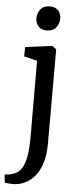

<svg xmlns="http://www.w3.org/2000/svg" viewBox="-78 -824 464 1101"><g transform="rotate(5 154.0 -273.5)"><path d="M51 243Q43.5 243 31.2 242.8Q19 242.5 8 241.5Q-3 240.5 -6.5 239L-11.5 192.5Q-4 193 11.2 190.8Q26.5 188.5 43.5 182Q72 171.5 88.2 142.8Q104.5 114 111.2 70Q118 26 118 -29.5L117 -473L41.5 -491.5V-545.5L195.5 -565H198.5L220.5 -547.5V-6Q220.5 55.5 207.2 101.2Q194 147 170.2 177.5Q146.5 208 116 224.2Q85.5 240.5 51 243ZM156 -651Q124.5 -651 108.2 -670.2Q92 -689.5 92 -716Q92 -745 109.8 -767.5Q127.5 -790 163.5 -790H164.5Q195.5 -790 212 -771.2Q228.5 -752.5 228.5 -726Q228.5 -697 210.5 -674Q192.5 -651 157 -651Z"/></g></svg>

Font: Merriweather 24pt
Style: Regular
Weight: 400
Designer: Eben Sorkin
Foundry: Eben Sorkin
Version: Version 2.100